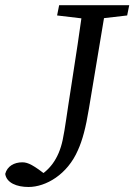

<svg xmlns="http://www.w3.org/2000/svg" viewBox="-48 -690 527 754"><path d="M-27.5 -7.1C-22.3 28.2 17.7 44.3 63.9 44.3C132.2 44.3 216.8 -4.7 258.1 -100.4C275.6 -138.9 288.8 -187.7 301.2 -263.5L368.9 -669.7H279.1C264.9 -565.9 248.9 -462.1 233 -359.7C213.2 -235 208.1 -187.7 198.1 -140.2C182.2 -65.3 144.7 -17.2 91.5 8.9L138.2 1C84.1 -40.5 63 -52.6 39.7 -52.6C7.5 -52.6 -19.6 -37.3 -27.5 -7.1ZM176.2 -629.3 302.5 -614.3H322L451.4 -629.3L459.5 -669.7H184.3L176.2 -629.3Z"/></svg>

Font: Source Serif Variable
Style: Italic
Weight: 389
Italic angle: -12°
Designer: Frank Grießhammer
Foundry: Adobe Systems Incorporated
Version: Version 3.001;hotconv 1.0.111;makeotfexe 2.5.65597